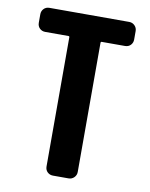

<svg xmlns="http://www.w3.org/2000/svg" viewBox="-83 -791 666 852"><g transform="rotate(10 250.0 -365.0)"><path d="M429.7 -730.5Q444.3 -730.5 454.6 -720.2Q464.8 -710 464.8 -695.3V-657.2Q464.8 -642.6 455.1 -632.3Q445.3 -622.1 429.7 -622.1H325.2Q320.3 -622.1 320.3 -617.2V-35.2Q320.3 -20.5 310.1 -10.3Q299.8 0 285.2 0H214.8Q200.2 0 189.9 -9.8Q179.7 -19.5 179.7 -35.2V-617.2Q179.7 -622.1 174.8 -622.1H70.3Q55.7 -622.1 45.4 -631.8Q35.2 -641.6 35.2 -657.2V-695.3Q35.2 -710 44.9 -720.2Q54.7 -730.5 70.3 -730.5Z"/></g></svg>

Font: Rounded-L Mgen+ 1mn bold
Style: Bold
Weight: 700
Designer: [Source Han Sans]
Ryoko NISHIZUKA  (kana & ideographs); Paul D. Hunt (Latin, Greek & Cyrillic); Wenlong ZHANG  (bopomofo
Version: Version 1.059.20150602